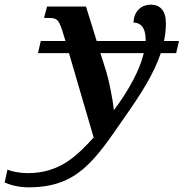

<svg xmlns="http://www.w3.org/2000/svg" viewBox="-163 -564 788 824"><path d="M374 -64C443 -162 498 -249 527 -336H593L605 -388H541C546 -413 549 -438 549 -463C549 -518 525 -544 484 -544C446 -544 412 -519 410 -467C431 -467 462 -457 462 -393C462 -391 462 -389 462 -388H252L206 -536H39L26 -487H40C80 -487 87 -484 104 -434L118 -388H12L0 -336H133L239 26C170 101 96 179 -43 179C-85 179 -117 170 -131 164L-143 219C-115 232 -77 240 -41 240C171 240 243 125 374 -64ZM325 -94C322 -133 305 -218 293 -257L268 -336H454C437 -263 389 -176 328 -94Z"/></svg>

Font: Noto Serif Semi
Style: Italic
Weight: 600
Italic angle: -12°
Designer: Monotype Design Team
Foundry: Monotype Imaging Inc.
Version: Version 1.901